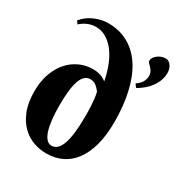

<svg xmlns="http://www.w3.org/2000/svg" viewBox="-179 -888 965 1024"><g transform="rotate(30 304.0 -376.0)"><path d="M334 -265.1Q334 -270.5 334 -286.9Q334 -303.2 333 -324.5Q332 -345.7 329.6 -369.6Q327.1 -393.6 321.8 -414.1Q310.1 -429.2 295.7 -441.2Q281.2 -453.1 258.8 -453.1Q220.7 -453.1 202.9 -403.3Q185.1 -353.5 185.1 -249Q185.1 -203.1 189.2 -165Q193.4 -127 201.9 -99.6Q210.4 -72.3 223.9 -57.1Q237.3 -42 255.9 -42Q334 -42 334 -265.1ZM328.1 -480Q318.8 -528.8 302.2 -571Q285.6 -613.3 262.5 -644Q239.3 -674.8 209.7 -692.4Q180.2 -710 146 -710Q126.5 -710 110.6 -705.1Q94.7 -700.2 83 -693.6Q71.3 -687 63.7 -680.9Q56.2 -674.8 52.7 -671.9L40 -689Q51.8 -704.1 68.6 -717.3Q85.4 -730.5 105.5 -739.7Q125.5 -749 147.7 -754.4Q169.9 -759.8 191.9 -759.8Q264.2 -759.8 318.8 -728.3Q373.5 -696.8 410.2 -639.2Q446.8 -581.5 465.3 -500Q483.9 -418.5 483.9 -318.8Q483.9 -238.3 467.5 -177.2Q451.2 -116.2 420.9 -75Q390.6 -33.7 347.4 -12.9Q304.2 7.8 250 7.8Q212.4 7.8 173.6 -5.6Q134.8 -19 103.3 -49.3Q71.8 -79.6 51.8 -128.7Q31.7 -177.7 31.7 -249Q31.7 -310.5 49.1 -358.4Q66.4 -406.2 95.7 -439.2Q125 -472.2 163.6 -489.5Q202.1 -506.8 245.1 -506.8Q261.7 -506.8 274.9 -504.2Q288.1 -501.5 297.9 -497.6Q307.6 -493.7 314.9 -489Q322.3 -484.4 328.1 -480ZM478 -554.2Q503.4 -571.3 512.2 -589.4Q521 -607.4 521 -624Q521 -642.6 510.3 -657.5Q499.5 -672.4 486.8 -683.1Q481 -690.4 481 -696.8Q481 -705.6 486.8 -715.1Q492.7 -724.6 502.2 -732.2Q511.7 -739.7 524.4 -744.9Q537.1 -750 551.3 -750Q564.5 -750 573.2 -743.4Q582 -736.8 587.6 -727.3Q593.3 -717.8 595.7 -707Q598.1 -696.3 598.1 -688Q598.1 -663.6 590.1 -641.4Q582 -619.1 567.9 -599.4Q553.7 -579.6 534.4 -563.2Q515.1 -546.9 493.2 -534.2Z"/></g></svg>

Font: Berkshire Swash
Style: Regular
Weight: 400
Designer: Astigmatic (AOETI)
Foundry: Astigmatic (AOETI)
Version: Version 1.001